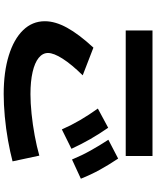

<svg xmlns="http://www.w3.org/2000/svg" viewBox="77 -865 846 1040"><g transform="rotate(90 500.0 -345.0)"><path d="M490 58Q370 58 281 30.5Q192 3 143.5 -47Q95 -97 95 -165Q95 -221 130 -285Q165 -349 238 -428L388 -370Q329 -310 298 -261.5Q267 -213 267 -182Q267 -153 293.5 -131.5Q320 -110 370.5 -98.5Q421 -87 490 -87Q538 -87 596.5 -93Q655 -99 714.5 -110Q774 -121 823 -135L854 10Q805 23 741 34.5Q677 46 611.5 52Q546 58 490 58ZM145 -603V-748H825V-603ZM681 -257Q658 -309 630.5 -356Q603 -403 568 -452L672 -508Q706 -459 733.5 -411Q761 -363 786 -309ZM844 -312Q822 -365 795.5 -412.5Q769 -460 737 -509L839 -562Q873 -511 899.5 -463Q926 -415 948 -360Z"/></g></svg>

Font: M PLUS 1 ExtraBold
Style: Regular
Weight: 800
Designer: Coji Morishita
Foundry: UNDERFOREST DESIGN
Version: Version 1.001